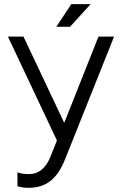

<svg xmlns="http://www.w3.org/2000/svg" viewBox="-20 -696 587 924"><path d="M295 66 529 -520H454L290 -107H288L93 -520H18L254 -20L222 60C200 114 165 142 120 142C99 142 76 139 64 133V200C79 205 98 208 115 208C198 208 254 171 295 66ZM251 -567H317L416 -676H323Z"/></svg>

Font: Non Bureau Light
Style: Regular
Weight: 300
Designer: Jona Saucedo
Foundry: Non Foundry
Version: Version 1.000;FEAKit 1.0